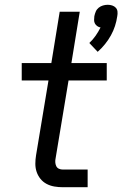

<svg xmlns="http://www.w3.org/2000/svg" viewBox="-20 -784 512 804"><path d="M389 -567 354 -604Q369 -618 380.5 -634.5Q392 -651 401 -669Q394 -670 387.5 -674.5Q381 -679 377.5 -685.5Q374 -692 374 -700Q374 -708 375 -716Q377 -726 381 -735.5Q385 -745 393 -751.5Q401 -758 411 -761Q421 -764 431 -764Q441 -764 450 -761Q459 -758 465 -751.5Q471 -745 472 -735.5Q473 -726 471 -716Q468 -695 461.5 -675Q455 -655 444.5 -636Q434 -617 420 -599.5Q406 -582 389 -567ZM243 0Q225 0 207.5 -3Q190 -6 175 -14Q160 -22 149.5 -35Q139 -48 133.5 -64Q128 -80 128 -98Q128 -116 131 -134L183 -447H71V-520H195L230 -735H314L279 -520H427V-447H267L213 -122Q211 -113 211.5 -104.5Q212 -96 215.5 -88.5Q219 -81 226.5 -77.5Q234 -74 243 -74H347V0Z"/></svg>

Font: Iosevka Etoile
Style: Italic
Weight: 400
Italic angle: -9°
Designer: Belleve Invis
Foundry: Belleve Invis
Version: Version 22.1.2; ttfautohint (v1.8.4)